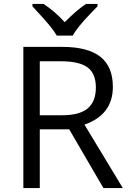

<svg xmlns="http://www.w3.org/2000/svg" viewBox="-20 -951 658 971"><path d="M144 -931.2H200.2Q255.9 -895 307.1 -838.9Q370.6 -902.3 415 -931.2H473.1V-918.9L440.9 -885.7Q370.6 -813.5 348.1 -771H267.1Q255.9 -791 231 -821.8Q206.1 -852.5 144 -918.9ZM181.2 -296.9V0H98.1V-713.9H293.9Q425.3 -713.9 488 -663.6Q550.8 -613.3 550.8 -512.2Q550.8 -370.6 407.2 -320.8L601.1 0H502.9L330.1 -296.9ZM181.2 -368.2H294.9Q382.8 -368.2 423.8 -403.1Q464.8 -438 464.8 -507.8Q464.8 -578.6 423.1 -609.9Q381.3 -641.1 289.1 -641.1H181.2Z"/></svg>

Font: Zoram GWebM
Style: Regular
Weight: 400
Foundry: Ascender Corporation
Version: Version 1.000